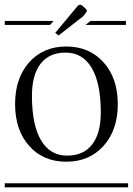

<svg xmlns="http://www.w3.org/2000/svg" viewBox="-29 -797 565 817"><path d="M-8.8 -17.1H516.1V0H-8.8ZM399.9 -318.8Q399.9 -442.4 361.3 -507.8Q322.8 -573.2 250 -573.2Q180.7 -573.2 143.8 -525.9Q106.9 -478.5 106.9 -389.2Q106.9 -265.6 145.5 -200.2Q184.1 -134.8 256.8 -134.8Q326.2 -134.8 363 -182.1Q399.9 -229.5 399.9 -318.8ZM95 -176.3Q35.2 -243.7 35.2 -354Q35.2 -464.4 95 -531.7Q154.8 -599.1 252.9 -599.1Q351.1 -599.1 411.6 -531.7Q472.2 -464.4 472.2 -354Q472.2 -243.7 411.6 -176.3Q351.1 -108.9 252.9 -108.9Q154.8 -108.9 95 -176.3ZM-8.8 -708H199.2L184.1 -690.9H-8.8ZM356 -708H506.8V-690.9H335ZM319.8 -773.9 335.9 -759.8Q340.8 -754.9 340.8 -751Q340.8 -749 336.9 -743.2L325.2 -728L220.2 -646L206.1 -657.2L301.8 -772Q306.6 -776.9 312 -776.9Q315.4 -776.9 319.8 -773.9Z"/></svg>

Font: FoglihtenFr02
Style: Regular
Weight: 500
Version: Version 0.68